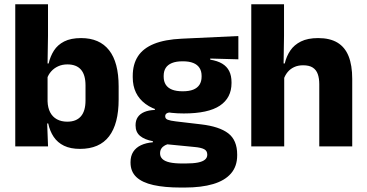

<svg xmlns="http://www.w3.org/2000/svg" viewBox="-20 -680 1703 892"><path d="M351.7 11.7Q307.5 11.7 277.4 -2.9Q247.3 -17.5 229.4 -44.2Q211.6 -70.8 204 -106.4H164.5L201 -209.4Q202 -179.2 213.1 -158Q224.2 -136.9 244.5 -125.8Q264.8 -114.7 292.6 -114.7Q334.3 -114.7 355.8 -139.5Q377.3 -164.2 377.3 -213.5V-283.1Q377.3 -332.2 356.1 -356.5Q334.9 -380.8 293 -380.8Q269.3 -380.8 250.1 -372Q230.9 -363.2 217.7 -348.2Q204.4 -333.3 198.5 -314.5L163.8 -385H206Q213.5 -418.1 230.5 -444.9Q247.6 -471.7 278.3 -487.4Q309.1 -503.1 356.7 -503.1Q442.5 -503.1 486.8 -446.7Q531.2 -390.3 531.2 -278.2V-218.1Q531.2 -104.7 486.6 -46.5Q442 11.7 351.7 11.7ZM50.9 0V-660.3H203V-513.7L200.5 -356.1L201 -342.6V-154.2L198.5 -124.3L203.2 0Z M833.8 -152.9Q715.4 -152.9 656.1 -197.1Q596.7 -241.2 596.7 -320.6V-327.2Q596.7 -381.2 620.8 -418.4Q644.9 -455.6 695.5 -476.2Q746.1 -496.7 825 -500.3L1087.4 -512.6V-404.4L956.9 -408V-402.8Q990.5 -397.4 1012.3 -384.3Q1034.2 -371.1 1044.9 -349.7Q1055.6 -328.3 1055.6 -297.7V-294Q1055.6 -225.3 1001.4 -189.1Q947.2 -152.9 833.8 -152.9ZM826.3 79.5H841.6Q877.4 79.5 899.6 75.1Q921.8 70.6 932.3 61.6Q942.9 52.6 942.9 39.2V38Q942.9 20.5 928.2 13Q913.5 5.5 884 2.9L738.8 -11.3L772.3 -13.4Q757.7 -10.8 746.8 -5Q735.9 0.8 729.8 9.9Q723.7 19 723.7 31.9V32.9Q723.7 48.2 734.6 58.7Q745.5 69.2 768.3 74.4Q791 79.5 826.3 79.5ZM818.9 191.3Q744.8 191.3 692.7 179.7Q640.6 168.1 613.5 142.6Q586.4 117 586.4 75.2V73.2Q586.4 44.7 599 25.2Q611.6 5.7 635 -5.4Q658.5 -16.4 690.2 -19V-24Q651.6 -31.2 630.7 -48.6Q609.8 -66 609.8 -97.4V-98.2Q609.8 -120.7 620.2 -136Q630.6 -151.3 650.7 -159.8Q670.7 -168.2 699.5 -169.3V-186.2L812.6 -157.7L779.3 -158.2Q762 -158 754.7 -153.5Q747.5 -148.9 747.5 -140.1V-139.6Q747.5 -128.4 759.2 -123.8Q770.9 -119.1 797.3 -116L913.9 -102.3Q999.1 -92.4 1040.5 -60.5Q1081.9 -28.6 1081.9 38.3V41.5Q1081.9 92.7 1053.2 125.8Q1024.6 159 970.2 175.1Q915.8 191.3 838.2 191.3ZM828.8 -255.9Q858.6 -255.9 877.9 -263.6Q897.2 -271.4 906.9 -286.6Q916.6 -301.8 916.6 -323.5V-327.8Q916.6 -349.4 906.9 -364.4Q897.3 -379.5 878.2 -387.3Q859 -395.2 829.2 -395.2H828.5Q798.1 -395.2 778.6 -387.1Q759 -379 749.7 -364.1Q740.4 -349.1 740.4 -327.7V-323.5Q740.4 -301.8 750.1 -286.6Q759.8 -271.4 779.4 -263.6Q799 -255.9 828.8 -255.9Z M1463.3 0V-288.8Q1463.3 -315.9 1456.4 -335.6Q1449.4 -355.4 1433.1 -366Q1416.8 -376.7 1388 -376.7Q1364.4 -376.7 1346.4 -368.2Q1328.5 -359.8 1316.7 -345.6Q1304.9 -331.4 1298.6 -313.5L1267.6 -385H1302.9Q1310.7 -418.5 1328.6 -445.1Q1346.6 -471.7 1378.2 -487.4Q1409.8 -503.1 1457.9 -503.1Q1512.9 -503.1 1547.9 -481.9Q1582.9 -460.7 1599.6 -418.7Q1616.4 -376.6 1616.4 -313.3V0ZM1147.4 0V-660.3H1299.5V-513.3L1297 -351.4L1300.4 -339.5V0Z"/></svg>

Font: Anek Gujarati Medium
Style: Regular
Weight: 500
Designer: Mrunmayee Ghaisas (Gujarati), Yesha Goshar (Latin)
Foundry: Ek Type
Version: Version 1.003